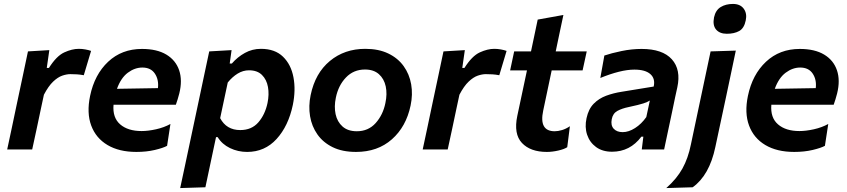

<svg xmlns="http://www.w3.org/2000/svg" viewBox="-20 -759 4300 975"><path d="M16.5 0Q28 -54 38.8 -104.2Q49.5 -154.5 62.5 -217L73 -266.5Q84 -318.5 96.5 -377Q109 -435.5 122 -498L230.5 -504.5L217.5 -414H228.5Q267 -475 306.5 -493Q346 -511 380 -511Q396.5 -511 413.2 -508Q430 -505 442.5 -500.5L405.5 -377Q386.5 -380.5 370.5 -381.5Q354.5 -382.5 337 -382.5Q318.5 -382.5 296 -374.8Q273.5 -367 249.8 -344.5Q226 -322 203 -278L188.5 -210.5Q176.5 -153.5 166 -104Q155.5 -54.5 143.5 0Z M672.5 12.5Q585 12.5 526 -22.5Q467 -57.5 443.2 -121.5Q419.5 -185.5 437.5 -272Q460 -380.5 529.2 -445.5Q598.5 -510.5 701 -510.5Q777 -510.5 824.8 -481.8Q872.5 -453 889.8 -402Q907 -351 890.5 -284.5Q882.5 -253.5 873 -227H556.5Q551 -161.5 590.2 -127.5Q629.5 -93.5 699 -93.5Q732 -93.5 772.5 -102.5Q813 -111.5 845.5 -129.5L828.5 -18.5Q808.5 -7.5 766.2 2.5Q724 12.5 672.5 12.5ZM703 -416Q664.5 -416 629.2 -389.8Q594 -363.5 574 -308L782 -311.5Q787 -354.5 766.5 -385.2Q746 -416 703 -416Z M895 196Q906.5 142 917.8 89.5Q929 37 942 -24.5L993.5 -267Q1004.5 -319 1016.8 -377.2Q1029 -435.5 1042.5 -498L1156 -504.5L1146.5 -436.5H1157.5Q1186 -469.5 1223.5 -490.2Q1261 -511 1305 -511Q1376 -511 1417 -471.2Q1458 -431.5 1470.2 -366.5Q1482.5 -301.5 1467 -226Q1444.5 -119 1384.5 -53.2Q1324.5 12.5 1235 12.5Q1188.5 12.5 1148 -7Q1107.5 -26.5 1085.5 -62.5H1077L1067.5 -18Q1055.5 38.5 1045 88.2Q1034.5 138 1023 192ZM1200 -98.5Q1258 -98.5 1292 -137.8Q1326 -177 1338.5 -236Q1347.5 -279.5 1340.8 -317.2Q1334 -355 1310.2 -378.5Q1286.5 -402 1244.5 -402Q1214.5 -402 1187.2 -385.5Q1160 -369 1136.5 -340L1098 -159Q1130 -98.5 1200 -98.5Z M1788 12.5Q1718.5 12.5 1669.5 -11.5Q1620.5 -35.5 1591.8 -76.5Q1563 -117.5 1554.5 -169Q1546 -220.5 1557.5 -276Q1580.5 -387.5 1655 -449.2Q1729.5 -511 1835 -511Q1902.5 -511 1951.5 -487.5Q2000.5 -464 2029.8 -423.2Q2059 -382.5 2068 -330.8Q2077 -279 2065 -223Q2042.5 -115.5 1970 -51.5Q1897.5 12.5 1788 12.5ZM1792 -92.5Q1850.5 -92.5 1887.8 -134.2Q1925 -176 1937 -235.5Q1947 -281.5 1938.8 -320.2Q1930.5 -359 1904 -382.5Q1877.5 -406 1833.5 -406Q1775.5 -406 1736.8 -365.5Q1698 -325 1685.5 -263Q1676 -218 1684.2 -179.2Q1692.5 -140.5 1719.5 -116.5Q1746.5 -92.5 1792 -92.5Z M2126.5 0Q2138 -54 2148.8 -104.2Q2159.5 -154.5 2172.5 -217L2183 -266.5Q2194 -318.5 2206.5 -377Q2219 -435.5 2232 -498L2340.5 -504.5L2327.5 -414H2338.5Q2377 -475 2416.5 -493Q2456 -511 2490 -511Q2506.5 -511 2523.2 -508Q2540 -505 2552.5 -500.5L2515.5 -377Q2496.5 -380.5 2480.5 -381.5Q2464.5 -382.5 2447 -382.5Q2428.5 -382.5 2406 -374.8Q2383.5 -367 2359.8 -344.5Q2336 -322 2313 -278L2298.5 -210.5Q2286.5 -153.5 2276 -104Q2265.5 -54.5 2253.5 0Z M2757 12.5Q2673.5 12.5 2630.5 -33Q2587.5 -78.5 2607 -171Q2619.5 -229.5 2631 -283.8Q2642.5 -338 2656 -401.5H2570.5L2591 -498H2676.5Q2685.5 -541.5 2693.8 -580Q2702 -618.5 2710.5 -659.5L2841 -683Q2830.5 -633.5 2821.5 -591.2Q2812.5 -549 2802 -498H2959.5L2938.5 -401.5H2781.5L2738.5 -197.5Q2716 -92.5 2797 -92.5Q2814 -92.5 2834 -98.5Q2854 -104.5 2874 -118L2860.5 -11.5Q2845.5 -1.5 2815 5.5Q2784.5 12.5 2757 12.5Z M3088 11.5Q3039.5 11.5 3007 -12.2Q2974.5 -36 2961.5 -74.8Q2948.5 -113.5 2958.5 -159Q2968.5 -205.5 2994.8 -232.2Q3021 -259 3058 -272.8Q3095 -286.5 3137 -293L3299.5 -319.5Q3308.5 -359.5 3282.8 -382.5Q3257 -405.5 3201.5 -405.5Q3166 -405.5 3122.2 -394.5Q3078.5 -383.5 3028.5 -363L3049 -477Q3084.5 -489 3136.2 -499.8Q3188 -510.5 3238 -510.5Q3344.5 -510.5 3391.8 -457.8Q3439 -405 3419.5 -315.5Q3414 -291.5 3408.5 -265.5Q3403 -239.5 3397 -210L3387 -162.5Q3379.5 -126.5 3370.8 -86.5Q3362 -46.5 3352.5 0H3239L3247 -65H3237Q3179.5 11.5 3088 11.5ZM3142 -88Q3172.5 -88 3205 -108.8Q3237.5 -129.5 3262 -164.5L3280 -248.5Q3268.5 -241 3247.5 -234Q3226.5 -227 3173 -215.5Q3138.5 -208.5 3115.2 -195.8Q3092 -183 3086.5 -153.5Q3080.5 -122.5 3096.5 -105.2Q3112.5 -88 3142 -88Z M3363.5 196Q3416.5 149 3445.5 96.8Q3474.5 44.5 3488.5 -25.5L3529 -217L3539.5 -266.5Q3555 -339 3566 -391.8Q3577 -444.5 3588.5 -498L3716.5 -502Q3705 -447 3693.8 -393.8Q3682.5 -340.5 3667 -267Q3650 -188 3637.5 -129Q3625 -70 3612.5 -12Q3582.5 131 3497.5 192ZM3671 -587.5Q3634.5 -587.5 3616.2 -609.2Q3598 -631 3606 -671Q3614 -707.5 3639.8 -723.2Q3665.5 -739 3702 -739Q3739 -739 3756.8 -714.8Q3774.5 -690.5 3767 -655.5Q3759 -615.5 3733.8 -601.5Q3708.5 -587.5 3671 -587.5Z M4013 12.5Q3925.5 12.5 3866.5 -22.5Q3807.5 -57.5 3783.8 -121.5Q3760 -185.5 3778 -272Q3800.5 -380.5 3869.8 -445.5Q3939 -510.5 4041.5 -510.5Q4117.5 -510.5 4165.2 -481.8Q4213 -453 4230.2 -402Q4247.5 -351 4231 -284.5Q4223 -253.5 4213.5 -227H3897Q3891.5 -161.5 3930.8 -127.5Q3970 -93.5 4039.5 -93.5Q4072.5 -93.5 4113 -102.5Q4153.5 -111.5 4186 -129.5L4169 -18.5Q4149 -7.5 4106.8 2.5Q4064.5 12.5 4013 12.5ZM4043.5 -416Q4005 -416 3969.8 -389.8Q3934.5 -363.5 3914.5 -308L4122.5 -311.5Q4127.5 -354.5 4107 -385.2Q4086.5 -416 4043.5 -416Z"/></svg>

Font: Commissioner SemiBold
Style: Italic
Weight: 600
Italic angle: -12°
Designer: Kostas Bartsokas
Foundry: Kostas Bartsokas
Version: Version 1.000; ttfautohint (v1.8.3)